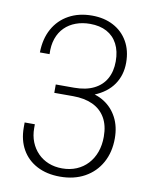

<svg xmlns="http://www.w3.org/2000/svg" viewBox="-84 -791 689 870"><g transform="rotate(10 260.5 -356.0)"><path d="M252 16.5Q191 16.5 146 -7Q101 -30.5 76.5 -73.5Q52 -116.5 52 -174.5V-197.5H99V-179.5Q99 -145 110.5 -116.2Q122 -87.5 142.8 -66.2Q163.5 -45 192 -33.5Q220.5 -22 255 -22Q291 -22 320.8 -34.5Q350.5 -47 372 -70.2Q393.5 -93.5 405 -125.2Q416.5 -157 416.5 -196Q416.5 -248 396 -283Q375.5 -318 337.8 -335.5Q300 -353 247.5 -353H161V-391.5H245.5Q299.5 -391.5 336.2 -409.8Q373 -428 391.8 -461.8Q410.5 -495.5 410.5 -541.5Q410.5 -588.5 393.2 -621.5Q376 -654.5 344 -671.8Q312 -689 267 -689Q231.5 -689 201.8 -678Q172 -667 150.8 -646Q129.5 -625 118.5 -593.8Q107.5 -562.5 109.5 -522H65Q66 -585 91.5 -631Q117 -677 162.8 -702.2Q208.5 -727.5 269.5 -727.5Q325.5 -727.5 368 -705Q410.5 -682.5 434.2 -641.2Q458 -600 458 -543.5Q458 -486.5 428.5 -443.5Q399 -400.5 341.2 -376.8Q283.5 -353 198.5 -353L299 -385.5Q348.5 -381.5 386.2 -357.5Q424 -333.5 445.5 -292.5Q467 -251.5 467 -197Q467 -133.5 440.2 -85.2Q413.5 -37 365 -10.2Q316.5 16.5 252 16.5Z"/></g></svg>

Font: Russolo 10pt ExtraLight
Style: Regular
Weight: 200
Designer: Micah Stupak-Hahn
Version: Version 1.000